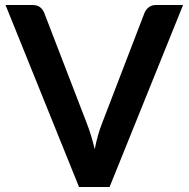

<svg xmlns="http://www.w3.org/2000/svg" viewBox="-20 -743 750 763"><path d="M2 -723H110.5Q128 -723 139 -714.5Q150 -706 155.5 -692.5L325.5 -251.5Q334 -230 341.8 -204.2Q349.5 -178.5 356.5 -150Q367.5 -207 385 -251.5L554.5 -692.5Q559 -704 570.5 -713.5Q582 -723 599 -723H707.5L415.5 0H294Z"/></svg>

Font: Lato TR
Style: Bold
Weight: 700
Designer: Lukasz Dziedzic
Foundry: tyPoland Lukasz Dziedzic
Version: Version 1.104 2013